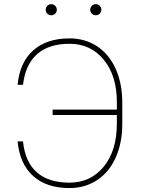

<svg xmlns="http://www.w3.org/2000/svg" viewBox="-20 -908 687 937"><path d="M92.3 -217.8Q102.5 -117.2 159.9 -66.9Q217.3 -16.6 319.3 -16.6Q421.9 -16.6 486.1 -94.5Q550.3 -172.4 550.3 -306.2V-346.7H236.8V-373H550.3V-409.7Q550.3 -538.1 486.6 -616.2Q422.9 -694.3 319.3 -694.3Q217.8 -694.3 160.6 -643.3Q103.5 -592.3 92.3 -494.1H65.9Q76.2 -603.5 142.1 -662.1Q208 -720.7 319.3 -720.7Q395 -720.7 453.4 -682.4Q511.7 -644 543.7 -574Q575.7 -503.9 576.7 -414.1V-302.2Q576.7 -210.4 544.7 -139.2Q512.7 -67.9 453.9 -29.1Q395 9.8 319.3 9.8Q206.5 9.8 141.4 -49.3Q76.2 -108.4 65.9 -217.8ZM203.1 -860.4Q203.1 -871.6 210.9 -879.6Q218.8 -887.7 230 -887.7Q241.2 -887.7 249.3 -879.6Q257.3 -871.6 257.3 -860.4Q257.3 -849.1 249.3 -841.3Q241.2 -833.5 230 -833.5Q218.8 -833.5 210.9 -841.3Q203.1 -849.1 203.1 -860.4ZM420.4 -860.4Q420.4 -871.6 428.2 -879.6Q436 -887.7 447.3 -887.7Q458.5 -887.7 466.6 -879.6Q474.6 -871.6 474.6 -860.4Q474.6 -849.1 466.6 -841.3Q458.5 -833.5 447.3 -833.5Q436 -833.5 428.2 -841.3Q420.4 -849.1 420.4 -860.4Z"/></svg>

Font: Roboto Thin
Style: Regular
Weight: 250
Designer: Google
Version: Version 2.134; 2016